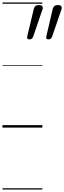

<svg xmlns="http://www.w3.org/2000/svg" viewBox="-20 -1030 519 1550"><path d="M218 -712Q204 -712 201 -719Q198 -726 200 -736L253 -959Q256 -972 265.5 -980.5Q275 -989 294 -989Q315 -989 321.5 -979.5Q328 -970 324 -957L248 -735Q244 -725 237.5 -718.5Q231 -712 218 -712ZM371 -712Q357 -712 354.5 -719Q352 -726 354 -736L406 -959Q409 -972 418.5 -980.5Q428 -989 447 -989Q468 -989 474.5 -979.5Q481 -970 477 -957L401 -735Q397 -725 390.5 -718.5Q384 -712 371 -712ZM0 490H322V500H0ZM0 -20H322V0H0ZM0 -505H322V-500H0ZM0 -1010H322V-1000H0Z"/></svg>

Font: Playwrite AU QLD Guides
Style: Regular
Weight: 400
Designer: Veronika Burian, José Scaglione
Foundry: TypeTogether
Version: Version 1.003